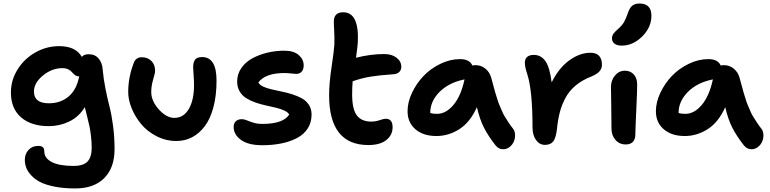

<svg xmlns="http://www.w3.org/2000/svg" viewBox="-20 -811 4376 1091"><path d="M407.2 259.8Q340.8 259.8 289.1 249.3Q237.3 238.8 206.5 222.4Q175.8 206.1 155.8 183.6Q135.7 161.1 128.4 140.1Q121.1 119.1 121.1 97.2Q121.1 63.5 142.1 40.8Q163.1 18.1 196.8 18.1Q215.8 18.1 223.9 25.9Q231.9 33.7 231.9 50.8Q231.9 87.4 273.9 109.6Q315.9 131.8 397.9 131.8Q454.6 131.8 477.8 106.4Q501 81.1 501 28.8Q501 -4.9 496.8 -39.1Q492.7 -73.2 488.5 -92.8Q484.4 -112.3 474.9 -150.1Q465.3 -188 461.9 -202.1Q428.2 -147 373.5 -120.6Q318.8 -94.2 257.8 -94.2Q157.2 -94.2 99.6 -144.3Q42 -194.3 42 -285.2Q42 -356 80.3 -417Q118.7 -478 181.6 -513.4Q244.6 -548.8 315.9 -548.8Q410.6 -548.8 444.8 -487.8Q457 -502.9 483.9 -502.9Q520 -502.9 540.3 -478.5Q560.5 -454.1 563 -419.9Q567.9 -363.8 579.8 -304.4Q591.8 -245.1 602.8 -203.1Q613.8 -161.1 622.3 -97.2Q630.9 -33.2 630.9 37.1Q630.9 142.1 572.5 200.9Q514.2 259.8 407.2 259.8ZM172.9 -291Q172.9 -224.1 257.8 -224.1Q324.2 -224.1 369.9 -262.7Q415.5 -301.3 430.2 -377.9L428.2 -377Q418 -377 409.9 -381.8Q401.9 -386.7 395.8 -393.6Q389.6 -400.4 382.6 -407.2Q375.5 -414.1 363.3 -418.9Q351.1 -423.8 335 -423.8Q274.9 -423.8 223.9 -381.8Q172.9 -339.8 172.9 -291Z M982.4 -9.8Q922.9 -9.8 869.9 -36.9Q816.9 -64 782.5 -105.5Q748 -147 728.3 -195.3Q708.5 -243.7 708.5 -288.1Q708.5 -372.6 740.7 -455.1Q745.1 -468.8 757.1 -477.3Q769 -485.8 784.7 -485.8Q818.8 -485.8 840.1 -464.8Q861.3 -443.8 861.3 -408.2Q861.3 -396 850.3 -359.4Q839.4 -322.8 839.4 -288.1Q839.4 -237.3 882.6 -189.2Q925.8 -141.1 970.7 -141.1Q1023.4 -141.1 1053 -191.9Q1082.5 -242.7 1082.5 -328.1Q1082.5 -352.5 1080.1 -383.3Q1077.6 -414.1 1077.6 -429.2Q1077.6 -458 1088.9 -472.4Q1100.1 -486.8 1128.4 -486.8Q1210.4 -486.8 1210.4 -353Q1210.4 -268.6 1192.9 -202.4Q1175.3 -136.2 1144 -94.5Q1112.8 -52.7 1071.8 -31.2Q1030.8 -9.8 982.4 -9.8Z M1470.2 14.2Q1390.6 14.2 1349.1 -16.1Q1307.6 -46.4 1307.6 -89.8Q1307.6 -109.9 1319.8 -121.8Q1332 -133.8 1354.5 -133.8Q1367.2 -133.8 1382.8 -127.2Q1398.4 -120.6 1420.4 -113.8Q1442.4 -106.9 1470.2 -106.9Q1589.8 -106.9 1623.5 -160.2Q1616.2 -173.3 1595.7 -182.9Q1575.2 -192.4 1548.6 -198.7Q1522 -205.1 1491.5 -211.7Q1460.9 -218.3 1432.1 -228.3Q1403.3 -238.3 1379.9 -252.7Q1356.4 -267.1 1342 -291.3Q1327.6 -315.4 1327.6 -348.1Q1327.6 -390.6 1351.8 -425Q1376 -459.5 1415.5 -480.5Q1455.1 -501.5 1502.4 -512.5Q1549.8 -523.4 1598.6 -522.9Q1649.9 -522.5 1677.7 -498Q1705.6 -473.6 1705.6 -439Q1705.6 -416.5 1694.1 -403.8Q1682.6 -391.1 1662.6 -391.1Q1652.8 -391.1 1633.5 -393.6Q1614.3 -396 1596.2 -396Q1488.8 -396 1448.2 -342.8Q1454.1 -329.1 1474.1 -319.6Q1494.1 -310.1 1521 -303.7Q1547.9 -297.4 1579.3 -291Q1610.8 -284.7 1640.9 -275.1Q1670.9 -265.6 1695.6 -252Q1720.2 -238.3 1735.4 -214.8Q1750.5 -191.4 1750.5 -160.2Q1750.5 -115.7 1728.8 -81.5Q1707 -47.4 1668.2 -26.9Q1629.4 -6.3 1579.6 3.9Q1529.8 14.2 1470.2 14.2Z M2073.2 13.2Q1850.1 13.2 1850.1 -270Q1850.1 -336.9 1864 -429.4Q1877.9 -522 1879.9 -558.1Q1881.3 -593.8 1878.9 -636.5Q1876.5 -679.2 1877 -691.9Q1878.9 -741.2 1930.2 -741.2Q2021.5 -741.2 2013.2 -570.8Q2011.7 -544.9 2002.9 -482.9Q2085.4 -503.9 2163.1 -503.9Q2207 -503.9 2233.6 -482.9Q2260.3 -461.9 2260.3 -431.2Q2260.3 -413.1 2248.5 -401.9Q2236.8 -390.6 2216.8 -389.2Q2136.7 -383.8 2085.7 -375.5Q2034.7 -367.2 1983.9 -349.1Q1981 -314.5 1981 -274.9Q1981 -190.4 2007.6 -155.3Q2034.2 -120.1 2089.8 -120.1Q2113.8 -120.1 2137.2 -128.2Q2160.6 -136.2 2171.9 -136.2Q2210.9 -136.2 2210.9 -87.9Q2210.9 -43.5 2175 -15.1Q2139.2 13.2 2073.2 13.2Z M2460 -38.1Q2385.3 -38.1 2340.6 -76.4Q2295.9 -114.7 2295.9 -179.2Q2295.9 -230 2321 -283.4Q2346.2 -336.9 2386.5 -379.2Q2426.8 -421.4 2482.2 -448.2Q2537.6 -475.1 2593.8 -475.1Q2647.9 -475.1 2664.1 -439Q2675.8 -440.9 2680.7 -440.9Q2713.9 -440.9 2738 -421.1Q2762.2 -401.4 2771 -370.1Q2772.9 -363.8 2782.2 -329.1Q2791.5 -294.4 2793.5 -287.8Q2795.4 -281.2 2804 -253.4Q2812.5 -225.6 2816.9 -216.3Q2821.3 -207 2830.6 -184.3Q2839.8 -161.6 2848.4 -148.4Q2856.9 -135.3 2868.9 -116.5Q2880.9 -97.7 2895 -80.1Q2905.8 -66.4 2906.7 -46.1Q2907.7 -25.9 2900.1 -7.6Q2892.6 10.7 2876.2 23.9Q2859.9 37.1 2838.9 37.1Q2813.5 37.1 2795.9 15.1Q2755.4 -36.6 2730.7 -84.2Q2706.1 -131.8 2689.9 -202.1Q2651.9 -116.7 2590.6 -77.4Q2529.3 -38.1 2460 -38.1ZM2424.8 -169.9V-168.9Q2439 -164.1 2462.9 -164.1Q2514.2 -164.1 2556.9 -215.1Q2599.6 -266.1 2619.6 -359.9Q2530.3 -341.8 2477.5 -288.6Q2424.8 -235.4 2424.8 -169.9Z M3076.7 12.2Q3045.4 12.2 3025.6 -15.6Q3005.9 -43.5 3005.9 -87.9Q3005.9 -298.8 2975.6 -391.1Q2962.4 -430.2 2962.4 -455.1Q2962.4 -475.6 2975.1 -487.3Q2987.8 -499 3013.7 -499Q3054.2 -499 3079.1 -463.9Q3104 -428.7 3114.7 -342.8Q3155.3 -424.8 3214.8 -468Q3274.4 -511.2 3335.4 -511.2Q3368.7 -511.2 3384.5 -493.4Q3400.4 -475.6 3400.4 -443.8Q3400.4 -421.9 3386.7 -406Q3373 -390.1 3341.8 -377Q3290 -356.9 3253.4 -327.1Q3216.8 -297.4 3194.8 -257.6Q3172.9 -217.8 3161.4 -174.6Q3149.9 -131.3 3144.5 -75.2Q3138.2 -24.9 3122.8 -6.3Q3107.4 12.2 3076.7 12.2Z M3512.7 -551.8Q3486.3 -551.8 3471.9 -563Q3457.5 -574.2 3457.5 -592.8Q3457.5 -607.9 3465.8 -619.4Q3474.1 -630.9 3493.7 -647.9Q3515.6 -667.5 3526.1 -685.8Q3536.6 -704.1 3547.4 -735.8Q3557.6 -767.1 3573.2 -779.1Q3588.9 -791 3614.3 -791Q3647.5 -791 3664.6 -773.4Q3681.6 -755.9 3681.6 -722.2Q3681.6 -655.8 3629.2 -603.8Q3576.7 -551.8 3512.7 -551.8ZM3535.6 9.8Q3499.5 9.8 3477.1 -16.1Q3454.6 -42 3454.6 -80.1Q3454.6 -154.3 3453.1 -223.1Q3451.7 -292 3451.7 -316.9Q3451.7 -355 3474.6 -382.1Q3497.6 -409.2 3531.2 -409.2Q3561 -409.2 3580.6 -388.9Q3600.1 -368.7 3600.6 -332Q3601.1 -303.7 3595.7 -188.7Q3590.3 -73.7 3590.3 -47.9Q3590.3 -20.5 3576.7 -5.4Q3563 9.8 3535.6 9.8Z M3871.1 -38.1Q3796.4 -38.1 3751.7 -76.4Q3707 -114.7 3707 -179.2Q3707 -230 3732.2 -283.4Q3757.3 -336.9 3797.6 -379.2Q3837.9 -421.4 3893.3 -448.2Q3948.7 -475.1 4004.9 -475.1Q4059.1 -475.1 4075.2 -439Q4086.9 -440.9 4091.8 -440.9Q4125 -440.9 4149.2 -421.1Q4173.3 -401.4 4182.1 -370.1Q4184.1 -363.8 4193.4 -329.1Q4202.6 -294.4 4204.6 -287.8Q4206.5 -281.2 4215.1 -253.4Q4223.6 -225.6 4228 -216.3Q4232.4 -207 4241.7 -184.3Q4251 -161.6 4259.5 -148.4Q4268.1 -135.3 4280 -116.5Q4292 -97.7 4306.2 -80.1Q4316.9 -66.4 4317.9 -46.1Q4318.8 -25.9 4311.3 -7.6Q4303.7 10.7 4287.4 23.9Q4271 37.1 4250 37.1Q4224.6 37.1 4207 15.1Q4166.5 -36.6 4141.8 -84.2Q4117.2 -131.8 4101.1 -202.1Q4063 -116.7 4001.7 -77.4Q3940.4 -38.1 3871.1 -38.1ZM3835.9 -169.9V-168.9Q3850.1 -164.1 3874 -164.1Q3925.3 -164.1 3968 -215.1Q4010.7 -266.1 4030.8 -359.9Q3941.4 -341.8 3888.7 -288.6Q3835.9 -235.4 3835.9 -169.9Z"/></svg>

Font: Shantell Sans Irregular
Style: Regular
Weight: 600
Designer: Stephen Nixon, Anya Danilova, Shantell Martin
Foundry: Arrow Type
Version: Version 1.006;[9816181b4]